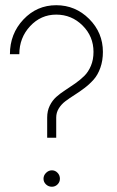

<svg xmlns="http://www.w3.org/2000/svg" viewBox="-20 -708 450 737"><path d="M210 -22Q210 -9.3 200.9 -0.2Q191.9 8.8 179.2 8.8Q166 8.8 156.5 -0.2Q147 -9.3 147 -22Q147 -34.7 156.7 -44.4Q166.5 -54.2 179.2 -54.2Q191.9 -54.2 200.9 -44.7Q210 -35.2 210 -22ZM161.1 -256.8Q161.1 -282.2 170.9 -302.2Q180.7 -322.3 196.3 -336.2Q211.9 -350.1 231 -362.3Q250 -374.5 269 -387.9Q288.1 -401.4 303.7 -416.7Q319.3 -432.1 329.1 -455.6Q338.9 -479 338.9 -508.8Q338.9 -568.4 296.9 -610.1Q254.9 -651.9 195.8 -651.9Q136.7 -651.9 95.5 -607.4Q54.2 -563 54.2 -500H18.1Q18.1 -578.1 69.8 -633.1Q121.6 -688 195.8 -688Q269.5 -688 322.3 -635.3Q375 -582.5 375 -508.8Q375 -475.1 365.2 -447.8Q355.5 -420.4 339.6 -402.6Q323.7 -384.8 304.4 -370.1Q285.2 -355.5 266.1 -343.5Q247.1 -331.5 231.2 -319.6Q215.3 -307.6 205.6 -291.7Q195.8 -275.9 195.8 -256.8V-179.2H161.1Z"/></svg>

Font: RawengulkSans
Style: Regular
Weight: 500
Designer: gluk (gluksza@wp.pl)
Foundry: gluk (gluksza@wp.pl)
Version: Version 0.94